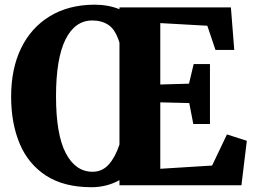

<svg xmlns="http://www.w3.org/2000/svg" viewBox="-20 -774 1062 802"><path d="M479 -21.5Q425.5 8 362.5 8Q247.5 8 173 -40Q98.5 -88 62.5 -173.2Q26.5 -258.5 26.5 -370.5Q26.5 -487 68.2 -572.8Q110 -658.5 187.8 -706Q265.5 -753.5 373 -754.5Q432 -754.5 479 -735.5V-743H944.5L958.5 -565.5H880L846 -666.5L649.5 -677.5V-421L769.5 -424.5L789 -506.5H857V-256H787.5L770.5 -343.5L649.5 -346.5V-69L866 -82.5L928 -212.5L1011 -186L988.5 0H479ZM367 -56.5Q407 -56.5 434.5 -87.2Q462 -118 479 -170.5V-596Q462.5 -649.5 434.2 -669Q406 -688.5 365.5 -688.5Q293 -688.5 253.5 -609Q214 -529.5 214 -371.5Q214 -212 254.8 -134.2Q295.5 -56.5 367 -56.5Z"/></svg>

Font: Merriweather Black
Style: Regular
Weight: 900
Designer: Eben Sorkin
Foundry: Eben Sorkin
Version: Version 2.200;gftools[0.9.31]